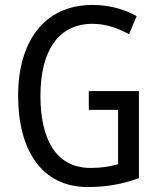

<svg xmlns="http://www.w3.org/2000/svg" viewBox="-20 -744 640 774"><path d="M338 -377V-301H456V-82C425 -73 390 -67 345 -67C201 -67 143 -190 143 -357C143 -543 218 -648 353 -648C404 -648 454 -632 500 -606L531 -679C479 -708 419 -724 353 -724C156 -724 53 -574 53 -358C53 -143 145 10 334 10C409 10 476 -2 540 -26V-377Z"/></svg>

Font: Noto Sans Lao Looped Condensed
Style: Regular
Weight: 400
Width: 3
Designer: Mark Frömberg, Ben Mitchell
Foundry: The Fontpad Ltd
Version: Version 1.002